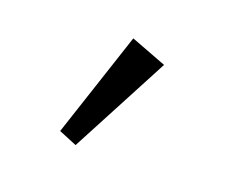

<svg xmlns="http://www.w3.org/2000/svg" viewBox="-44 -772 391 313"><g transform="rotate(15 151.5 -616.0)"><path d="M102.5 -519.5 72.3 -535.2 148.4 -711.9 208 -683.1Z"/></g></svg>

Font: Elstob 8pt
Style: Regular
Weight: 400
Designer: Peter S. Baker
Version: Version 1.015